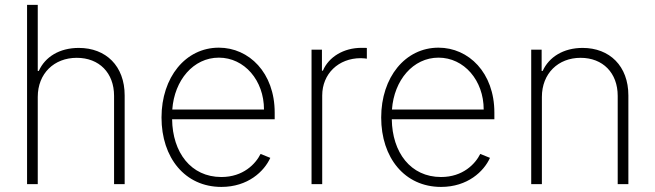

<svg xmlns="http://www.w3.org/2000/svg" viewBox="-20 -747 2659 779"><path d="M133.2 -353.7C133.2 -448.9 199.6 -512.4 291.5 -512.4C382.5 -512.4 442.8 -451.3 442.8 -358V0H485.8V-359.7C485.8 -479.4 409.8 -552.6 299.7 -552.6C220.9 -552.6 163 -516 137.4 -459.2H133.2V-727.3H89.8V0H133.2Z M878.2 11.4C985.8 11.4 1051.8 -51.5 1076.7 -106.5L1037.3 -122.5C1017 -82 967 -28.8 878.2 -28.8C754.3 -28.8 680 -128.9 678.3 -263.1H1094.5V-290.1C1094.5 -452.1 990.1 -553.6 867.9 -553.6C732.6 -553.6 635.3 -433.2 635.3 -270.2C635.3 -107.6 730.1 11.4 878.2 11.4ZM679 -302.6C687.5 -421.5 764.6 -513.1 867.9 -513.1C971.6 -513.1 1051.1 -420.8 1051.1 -302.6Z M1244 0H1287.3V-359.4C1287.3 -447.4 1353 -511 1443.9 -511C1455.3 -511 1462.7 -509.6 1468.4 -508.9V-552.6C1461.6 -552.9 1454.2 -552.9 1446.4 -552.9C1374.3 -552.9 1313.6 -516 1290.1 -460.2H1286.2V-545.5H1244Z M1769.5 11.4C1877.1 11.4 1943.2 -51.5 1968 -106.5L1928.6 -122.5C1908.4 -82 1858.3 -28.8 1769.5 -28.8C1645.6 -28.8 1571.4 -128.9 1569.6 -263.1H1985.8V-290.1C1985.8 -452.1 1881.4 -553.6 1759.2 -553.6C1623.9 -553.6 1526.6 -433.2 1526.6 -270.2C1526.6 -107.6 1621.4 11.4 1769.5 11.4ZM1570.3 -302.6C1578.8 -421.5 1655.9 -513.1 1759.2 -513.1C1862.9 -513.1 1942.5 -420.8 1942.5 -302.6Z M2178.6 -353.7C2178.6 -448.9 2244.7 -512.4 2335.6 -512.4C2426.1 -512.4 2486.2 -451 2486.2 -358V0H2529.5V-359.7C2529.5 -479 2453.5 -552.6 2343.8 -552.6C2266 -552.6 2207.4 -515.6 2181.8 -459.2H2177.6V-545.5H2135.3V0H2178.6Z"/></svg>

Font: Karasuma Gothic
Style: Thin
Weight: 200
Designer: Rasmus Andersson / Ryoko Ishizuka
Foundry: rsms
Version: Version 1.00